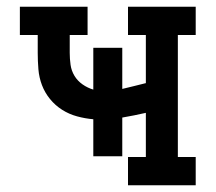

<svg xmlns="http://www.w3.org/2000/svg" viewBox="-20 -550 640 570"><path d="M360 0V-84H413V-215Q395 -211 378 -207.5Q361 -204 343 -201V-86H257V-196Q233 -198 209 -204.5Q185 -211 164.5 -224Q144 -237 128.5 -256Q113 -275 104.5 -297.5Q96 -320 94 -344.5Q92 -369 92 -393V-446H39V-530H240V-446H187V-393Q187 -375 189.5 -357.5Q192 -340 201 -325Q210 -310 225 -299.5Q240 -289 257 -284V-408H343V-286Q361 -290 378 -294.5Q395 -299 412 -303H413V-446H360V-530H561V-446H508V-84H561V0Z"/></svg>

Font: Iosevka Slab Medium Extended
Style: Regular
Weight: 500
Width: 7
Monospace: yes
Designer: Belleve Invis
Foundry: Belleve Invis
Version: Version 11.1.1; ttfautohint (v1.8.3)